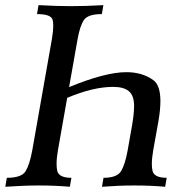

<svg xmlns="http://www.w3.org/2000/svg" viewBox="-27 -713 715 733"><path d="M120.1 -693.4Q190.4 -689.5 242.2 -689.5Q301.8 -689.5 367.7 -693.4L361.8 -659.2Q308.1 -659.2 293 -636Q277.8 -612.8 269 -562.5L236.8 -380.4Q375 -437.5 455.6 -437.5Q516.1 -437.5 558.1 -407.2Q585.4 -387.7 585.4 -326.7Q585.4 -293.9 577.6 -249L558.1 -140.1Q552.7 -109.4 552.7 -87.9Q552.7 -72.3 555.2 -61Q561.5 -34.2 609.4 -34.2L603.5 0Q549.3 -4.9 484.9 -4.9Q428.2 -4.9 362.3 0L368.2 -34.2Q419.9 -34.2 435.3 -59.8Q450.7 -85.4 460.4 -139.2L477.5 -236.3Q484.9 -279.8 484.9 -308.6Q484.9 -347.2 465.6 -364.3Q446.3 -381.3 404.8 -381.3Q328.6 -381.3 229.5 -339.4L194.3 -140.1Q189 -109.4 189 -87.9Q189 -72.3 191.4 -61Q197.8 -34.2 245.6 -34.2L239.7 0Q185.5 -4.9 121.6 -4.9Q64 -4.9 -6.8 0L-1 -34.2Q55.7 -34.2 71 -59.8Q86.4 -85.4 96.2 -139.2L171.4 -565.4Q176.3 -595.2 176.3 -614.7Q176.3 -628.9 173.8 -637.7Q167.5 -659.2 114.3 -659.2Z"/></svg>

Font: Kelvinch
Style: Italic
Weight: 400
Italic angle: -10°
Designer: Paul James Miller
Foundry: High-Logic / Made with FontCreator
Version: Version 3.40;July 22, 2017;FontCreator 11.0.0.2388 64-bit